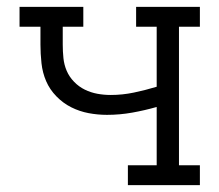

<svg xmlns="http://www.w3.org/2000/svg" viewBox="-20 -540 640 560"><path d="M353 0V-58H437V-228Q402 -218 365.5 -211.5Q329 -205 292 -205Q265 -205 238.5 -210Q212 -215 188 -227Q164 -239 144.5 -259Q125 -279 114.5 -303.5Q104 -328 101 -355.5Q98 -383 98 -410V-462H37V-520H223V-462H163V-410Q163 -390 165 -370.5Q167 -351 174.5 -333.5Q182 -316 196 -301.5Q210 -287 227.5 -278.5Q245 -270 264 -266.5Q283 -263 303 -263Q337 -263 370.5 -270Q404 -277 437 -287V-462H377V-520H563V-462H502V-58H563V0Z"/></svg>

Font: Iosevka Etoile Light
Style: Regular
Weight: 300
Designer: Belleve Invis
Foundry: Belleve Invis
Version: Version 25.0.1; ttfautohint (v1.8.4)